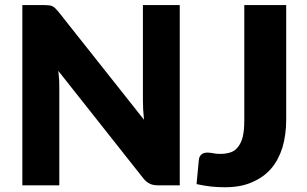

<svg xmlns="http://www.w3.org/2000/svg" viewBox="-20 -749 1240 776"><path d="M557.6 -728.5H706.5V0H618.7Q598.1 0 585.9 -6.3Q571.3 -13.2 559.6 -27.8L215.8 -462.4Q218.8 -435.5 219.2 -424.8Q219.7 -412.1 219.7 -390.6V0H70.3V-728.5H159.7Q168.5 -728.5 178.2 -727.5Q183.6 -727.1 191.4 -724.1Q198.2 -720.7 203.1 -715.8Q210.9 -708 215.3 -702.6L562 -265.1Q559.1 -293.9 558.6 -306.2Q557.6 -332.5 557.6 -342.8ZM1136.7 -728.5V-264.2Q1136.7 -205.1 1121.6 -152.8Q1105 -101.1 1075.7 -67.4Q1045.9 -32.7 998 -12.2Q953.1 7.8 888.7 7.8Q860.4 7.8 832.5 4.9Q806.2 2 774.4 -4.9L783.7 -103.5Q785.2 -116.7 793.9 -124.5Q802.2 -132.3 819.3 -132.3Q826.7 -132.3 840.3 -129.9Q853 -127 870.6 -127Q894 -127 913.6 -133.8Q931.2 -140.1 943.4 -156.7Q956.1 -174.3 961.4 -197.3Q967.3 -223.1 967.3 -260.7V-728.5Z"/></svg>

Font: Lato-ExtraBold
Style: Regular
Weight: 500
Designer: Lukasz Dziedzic with Adam Twardoch and Botio Nikoltchev
Foundry: tyPoland Lukasz Dziedzic
Version: ""